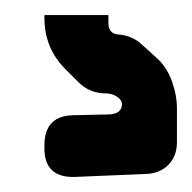

<svg xmlns="http://www.w3.org/2000/svg" viewBox="-20 -20 255 255"><path d="M39 0V4Q39 44 67 72L84 89Q99 104 120 104Q129 104 135.5 108.5Q142 113 142 118Q142 132 123 132L79 133Q39 133 39 173V177Q39 216 79 215L175 211Q193 210 204 198.5Q215 187 215 169V124Q215 106 208 87Q201 68 187 56L166 37Q155 28 140 26Q124 26 124 11V0Z"/></svg>

Font: WDXL Lubrifont TC
Style: Regular
Weight: 400
Designer: [WDXL Lubrifont] Copyright 2020-2022 (c) NightFurySL2001, Skr-ZERO; [ZCOOL QingKe HuangYou] Copyright 2018-2022 (c) The 
Version: Version 2.001;hotconv 1.1.1;makeotfexe 2.6.0